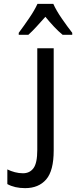

<svg xmlns="http://www.w3.org/2000/svg" viewBox="-20 -964 394 994"><path d="M256 -944Q271 -910 300 -868Q329 -826 354 -794V-784H304Q282 -802 259.5 -826Q237 -850 215 -877Q191 -850 168.5 -825.5Q146 -801 127 -784H77V-794Q103 -829 131 -870Q159 -911 174 -944ZM110 10Q56 10 18 -11V-87Q36 -78 57 -72.5Q78 -67 99 -67Q134 -67 153.5 -93.5Q173 -120 173 -188V-714H258V-185Q258 -80 219 -35Q180 10 110 10Z"/></svg>

Font: Avrile Sans Condensed
Style: Regular
Weight: 400
Width: 3
Designer: Monotype Design Team
Foundry: Monotype Imaging Inc.
Version: Version 2.001;September 10, 2019;FontCreator 11.5.0.2425 64-